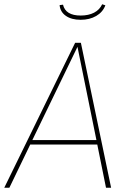

<svg xmlns="http://www.w3.org/2000/svg" viewBox="-29 -882 606 902"><path d="M469 0 428 -203H113L15 0H-9L324 -681H351L493 0ZM123 -224H424L335 -662ZM251 -858 267 -860Q279 -809 350 -809Q387 -809 413 -822.5Q439 -836 451 -862L466 -857Q454 -825 423 -807Q392 -789 350 -789Q307 -789 280.5 -807.5Q254 -826 251 -858Z"/></svg>

Font: Fira Sans Thin
Style: Italic
Weight: 250
Italic angle: -8°
Designer: Carrois Corporate & Edenspiekermann AG
Foundry: Carrois Corporate GbR & Edenspiekermann AG
Version: Version 4.203